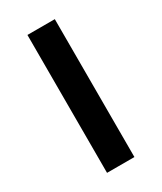

<svg xmlns="http://www.w3.org/2000/svg" viewBox="-146 -600 553 656"><g transform="rotate(-30 130.5 -272.0)"><path d="M76.5 0V-544H184.5V0Z"/></g></svg>

Font: Encode Sans SmExp Md
Style: Regular
Weight: 500
Width: 6
Designer: Multiple Designers
Foundry: Impallari Type
Version: Version 3.002; ttfautohint (v1.8.3) -l 8 -r 50 -G 200 -x 14 